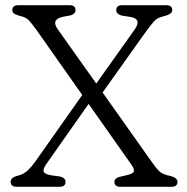

<svg xmlns="http://www.w3.org/2000/svg" viewBox="-20 -720 720 740"><path d="M564.5 -96.5Q578.5 -76.5 588 -66Q597.5 -55.5 608.8 -50.2Q620 -45 640 -41Q664 -34 664 -19Q664 0 640.5 0H444.5Q421 0 421 -19Q421 -28 428.8 -33.2Q436.5 -38.5 460.5 -43Q492.5 -49.5 495.8 -58.8Q499 -68 486 -86L321.5 -319.5L158 -87Q143.5 -66.5 149 -57Q154.5 -47.5 183 -43.5L212.5 -39.5Q232.5 -34 232.5 -19Q232.5 0 209.5 0H45Q21 0 21 -19.5Q21 -26.5 26.8 -32.8Q32.5 -39 51 -43.5Q71.5 -49 86.8 -63.2Q102 -77.5 115.5 -96.5L297 -354L124.5 -599Q103 -629.5 91.2 -641.8Q79.5 -654 55.5 -659Q37.5 -664.5 32.5 -669.2Q27.5 -674 27.5 -681Q27.5 -700 51.5 -700H247.5Q271 -700 271 -681Q271 -666 251 -660.5L223.5 -655.5Q175.5 -645.5 202 -608L351 -398L499.5 -607Q527 -646.5 484 -654.5L448.5 -660Q428 -666 428 -681Q428 -700 451 -700H620Q644 -700 644 -681Q644 -673 636 -667.2Q628 -661.5 604.5 -655.5Q585.5 -651 573 -637.2Q560.5 -623.5 534 -586.5L375.5 -363.5Z"/></svg>

Font: Fraunces 72pt SuperSoft Light
Style: Regular
Weight: 300
Version: Version 1.000;[0bf87f6ff]